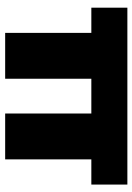

<svg xmlns="http://www.w3.org/2000/svg" viewBox="98 -624 525 762"><g transform="rotate(90 361.0 -242.5)"><path d="M430 -342V0H612V-342H712V-485H10V-342H110V0H292V-342Z"/></g></svg>

Font: Catamaran
Style: Regular
Weight: 900
Designer: Pria Ravichandran
Version: Version 1.001;PS 001.000;hotconv 1.0.70;makeotf.lib2.5.58329